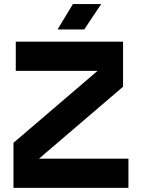

<svg xmlns="http://www.w3.org/2000/svg" viewBox="-20 -906 684 926"><path d="M45 0V-217.3L504 -610L532.8 -564.3H56.1V-705H573.5V-487.7L114.5 -95L92.9 -140.7H599.4V0ZM331.7 -886.5H468.1L386.4 -764H257.6Z"/></svg>

Font: TikTok Sans Light
Style: Regular
Weight: 300
Version: Version 4.000